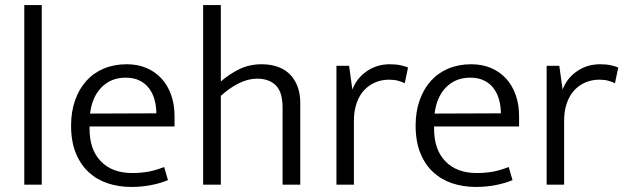

<svg xmlns="http://www.w3.org/2000/svg" viewBox="-20 -730 2474 759"><path d="M76 0V-710H145V0Z M670 -230H334V-221Q334 -138 379 -92Q424 -46 502 -46Q537 -46 567 -51.5Q597 -57 629 -70L644 -18Q616 -6 578.5 1.5Q541 9 499 9Q450 9 407 -5Q364 -19 331.5 -48.5Q299 -78 280 -124Q261 -170 261 -234Q261 -289 277 -334Q293 -379 321.5 -410.5Q350 -442 390.5 -459Q431 -476 481 -476Q524 -476 558.5 -461.5Q593 -447 618 -420Q643 -393 656.5 -355Q670 -317 670 -271ZM598 -282Q598 -310 591 -335.5Q584 -361 569.5 -380.5Q555 -400 532 -411.5Q509 -423 477 -423Q419 -423 381.5 -385Q344 -347 336 -281Z M853 0H783V-710H853V-408Q886 -437 926 -456.5Q966 -476 1014 -476Q1053 -476 1082 -464.5Q1111 -453 1129.5 -432.5Q1148 -412 1157.5 -384.5Q1167 -357 1167 -324V0H1097V-305Q1097 -366 1070.5 -392.5Q1044 -419 996 -419Q961 -419 924.5 -401Q888 -383 853 -351Z M1310 0V-470H1360L1373 -376Q1390 -421 1430 -448.5Q1470 -476 1521 -476Q1546 -476 1564 -472Q1582 -468 1593 -463L1580 -401Q1568 -407 1553 -411Q1538 -415 1518 -415Q1489 -415 1464 -404.5Q1439 -394 1420 -374Q1401 -354 1390 -323Q1379 -292 1379 -252V0Z M2032 -230H1696V-221Q1696 -138 1741 -92Q1786 -46 1864 -46Q1899 -46 1929 -51.5Q1959 -57 1991 -70L2006 -18Q1978 -6 1940.5 1.5Q1903 9 1861 9Q1812 9 1769 -5Q1726 -19 1693.5 -48.5Q1661 -78 1642 -124Q1623 -170 1623 -234Q1623 -289 1639 -334Q1655 -379 1683.5 -410.5Q1712 -442 1752.5 -459Q1793 -476 1843 -476Q1886 -476 1920.5 -461.5Q1955 -447 1980 -420Q2005 -393 2018.5 -355Q2032 -317 2032 -271ZM1960 -282Q1960 -310 1953 -335.5Q1946 -361 1931.5 -380.5Q1917 -400 1894 -411.5Q1871 -423 1839 -423Q1781 -423 1743.5 -385Q1706 -347 1698 -281Z M2141 0V-470H2191L2204 -376Q2221 -421 2261 -448.5Q2301 -476 2352 -476Q2377 -476 2395 -472Q2413 -468 2424 -463L2411 -401Q2399 -407 2384 -411Q2369 -415 2349 -415Q2320 -415 2295 -404.5Q2270 -394 2251 -374Q2232 -354 2221 -323Q2210 -292 2210 -252V0Z"/></svg>

Font: Ek Mukta Light
Style: Regular
Weight: 300
Designer: Girish Dalvi and Yashodeep Gholap
Foundry: Ek Type
Version: Version 2.538;PS 1.002;hotconv 16.6.51;makeotf.lib2.5.65220;